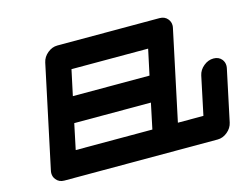

<svg xmlns="http://www.w3.org/2000/svg" viewBox="-97 -869 1334 1029"><g transform="rotate(-15 570.0 -354.5)"><path d="M668 -142.1 697.8 -283.7H272.5L242.7 -142.1ZM728 -425.3 758.3 -566.9H333L302.7 -425.3ZM1082.5 -425.3Q1111.8 -425.3 1128.4 -404.8Q1140.1 -389.6 1140.1 -370.6Q1140.1 -362.8 1138.2 -354.5L1078.1 -71.3Q1071.8 -41.5 1046.6 -20.8Q1021.5 0 992.2 0H141.6Q112.3 0 96.2 -21Q84 -35.6 84 -55.7Q84 -63 85.9 -71.3L206.5 -638.2Q212.9 -667.5 238 -688.2Q263.2 -709 292.5 -709H859.4Q888.7 -709 904.8 -688.5Q917 -673.3 917 -653.8Q917 -646.5 915 -638.2L809.6 -142.1H951.2L996.1 -354.5Q1002.4 -383.8 1027.6 -404.5Q1052.7 -425.3 1082.5 -425.3Z"/></g></svg>

Font: Robtronika
Style: Italic
Weight: 400
Italic angle: -12°
Designer: GGBot
Version: 1.00